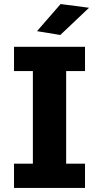

<svg xmlns="http://www.w3.org/2000/svg" viewBox="-20 -932 490 952"><path d="M49.5 0V-120.5H143V-579.5H49.5V-700H401.5V-579.5H308V-120.5H401.5V0ZM279 -758.5 163.5 -777.5 280.5 -912 421.5 -893.5Z"/></svg>

Font: Trispace Condensed
Style: Bold
Weight: 700
Width: 3
Designer: Tyler Finck
Foundry: Etcetera Type Company
Version: Version 1.210; ttfautohint (v1.8.3)